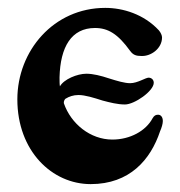

<svg xmlns="http://www.w3.org/2000/svg" viewBox="-20 -453 457 487"><path d="M210 14C309 14 362 -48 386 -120C390 -129 393 -139 393 -146C393 -156 388 -162 381 -162C375 -162 371 -160 367 -153C350 -121 310 -99 265 -99C209 -99 160 -139 142 -191C141 -195 144 -202 147 -203C155 -208 166 -212 179 -212C196 -212 218 -205 240 -198C259 -193 278 -188 297 -188C321 -188 370 -222 370 -243C370 -251 364 -256 357 -256C349 -256 329 -242 310 -242C296 -242 276 -248 257 -254C236 -261 216 -266 199 -266C176 -266 142 -252 132 -234C131 -239 131 -249 131 -257C133 -334 161 -382 221 -382C254 -382 279 -367 310 -324C318 -313 326 -311 339 -311C363 -310 391 -330 391 -358C391 -363 388 -370 383 -376C345 -417 292 -433 247 -433C116 -433 24 -324 24 -201C24 -70 112 14 210 14Z"/></svg>

Font: EB Garamond
Style: Bold
Weight: 700
Designer: Georg Duffner and Octavio Pardo
Foundry: Georg Duffner
Version: Version 1.000;PS 001.000;hotconv 1.0.88;makeotf.lib2.5.64775